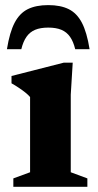

<svg xmlns="http://www.w3.org/2000/svg" viewBox="-20 -714 374 734"><path d="M258 -474.5 250.5 -352V-55.5L314 -32V0H31V-32L95 -55.5V-343Q88.5 -351 77.2 -360Q66 -369 52.2 -378.2Q38.5 -387.5 24 -395.5V-423.5L224 -474.5ZM164.5 -608.5Q134.5 -608.5 114.2 -600Q94 -591.5 81.2 -573.2Q68.5 -555 61.5 -526H6.5Q17 -591 36 -627.2Q55 -663.5 86.2 -679Q117.5 -694.5 164.5 -694.5Q211.5 -694.5 242.8 -679Q274 -663.5 293 -627.2Q312 -591 322.5 -526H267.5Q260.5 -555 247.8 -573.2Q235 -591.5 214.8 -600Q194.5 -608.5 164.5 -608.5Z"/></svg>

Font: Newsreader
Style: Bold
Weight: 700
Designer: Hugues Gentile
Foundry: Production Type
Version: Version 1.003